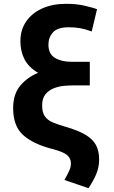

<svg xmlns="http://www.w3.org/2000/svg" viewBox="-20 -796 596 1007"><path d="M444 191 318 148Q334 119 343 99.5Q352 80 352 61Q352 35 332 17.5Q312 0 253 -15Q153 -41 101 -88Q49 -135 49 -229Q49 -303 87 -347.5Q125 -392 180 -414Q129 -444 108 -486Q87 -528 87 -580Q87 -639 117 -683Q147 -727 201 -751.5Q255 -776 327 -776Q381 -776 424 -766Q467 -756 489 -748L461 -631Q429 -643 401 -648Q373 -653 341 -653Q282 -653 258 -626.5Q234 -600 234 -562Q234 -513 268 -492.5Q302 -472 353 -472H451V-348H359Q340 -348 313.5 -345.5Q287 -343 261 -332.5Q235 -322 218 -301Q201 -280 201 -242Q201 -206 215.5 -185.5Q230 -165 258 -153.5Q286 -142 324 -131Q390 -112 428.5 -89Q467 -66 483.5 -35Q500 -4 500 41Q500 82 484 119Q468 156 444 191Z"/></svg>

Font: Ubuntu Sans ExtraBold
Style: Regular
Weight: 800
Designer: Dalton Maag Ltd
Foundry: Dalton Maag Ltd
Version: Version 1.006; ttfautohint (v1.8.4.7-5d5b)